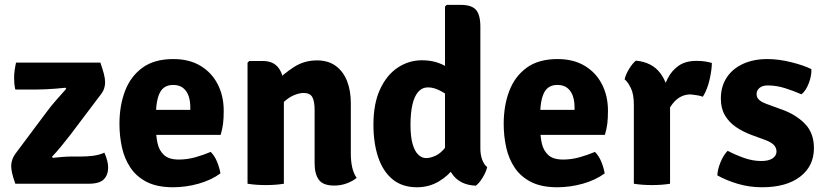

<svg xmlns="http://www.w3.org/2000/svg" viewBox="-20 -756 3393 790"><path d="M172 -295.5Q189.5 -319.5 212.5 -345.5Q235.5 -371.5 252.5 -390.5L249.5 -395Q231.5 -393 209.2 -391.2Q187 -389.5 164.8 -388.5Q142.5 -387.5 124 -387.5H43Q40.5 -398.5 39.2 -410.5Q38 -422.5 38 -433.5Q38 -450 40.2 -466.5Q42.5 -483 46 -498.5H393Q402.5 -471 407.5 -451.8Q412.5 -432.5 412.5 -416.5Q412.5 -406 409 -393.8Q405.5 -381.5 398 -371.5L270 -202Q253 -180 233 -155.5Q213 -131 194 -111L197 -106.5Q219 -109 239.2 -110.5Q259.5 -112 278 -112H314.5Q339 -112 364.2 -115.2Q389.5 -118.5 409.5 -128Q425 -93 425 -66.5Q425 -36.5 407.2 -18.2Q389.5 0 344 0H43Q33.5 -27 29.8 -43.8Q26 -60.5 26 -73.5Q26 -86 30.8 -99.8Q35.5 -113.5 47.5 -129Z M566.5 -201V-304H763V-315.5Q763 -340.5 756 -361Q749 -381.5 733.5 -394Q718 -406.5 692.5 -406.5Q654 -406.5 637.8 -374.8Q621.5 -343 621.5 -279V-234Q621.5 -198 628 -167.5Q634.5 -137 654.8 -118.2Q675 -99.5 716 -99.5Q750 -99.5 783.2 -108.8Q816.5 -118 847 -131Q863.5 -114.5 873.5 -89.5Q883.5 -64.5 887 -42.5Q849.5 -15 797.2 -0.2Q745 14.5 692 14.5Q627 14.5 584.2 -7.2Q541.5 -29 516.8 -66Q492 -103 481.8 -149.5Q471.5 -196 471.5 -246Q471.5 -321.5 494.5 -381.8Q517.5 -442 566.2 -477.5Q615 -513 693 -513Q759 -513 805.2 -485Q851.5 -457 876 -409Q900.5 -361 900.5 -300.5Q900.5 -268.5 897.8 -247Q895 -225.5 888 -201Z M1062 -505Q1105 -505 1126.5 -476Q1148 -447 1148 -397V0Q1115 5.5 1073.5 5.5Q1033 5.5 998.5 0V-498L1005.5 -505ZM1423.5 -122.5Q1423.5 -93.5 1429 -68.2Q1434.5 -43 1447.5 -24Q1431 -10.5 1406.8 -1.5Q1382.5 7.5 1354.5 7.5Q1309.5 7.5 1292 -16.2Q1274.5 -40 1274.5 -84.5V-303.5Q1274.5 -339.5 1265 -356.5Q1255.5 -373.5 1229 -373.5Q1212.5 -373.5 1190.8 -364.8Q1169 -356 1148.2 -336.8Q1127.5 -317.5 1112 -286V-417.5Q1147 -452.5 1189.2 -480Q1231.5 -507.5 1284.5 -507.5Q1330.5 -507.5 1361.5 -484.8Q1392.5 -462 1408 -422.5Q1423.5 -383 1423.5 -331.5Z M1956.5 -144Q1956.5 -119.5 1964 -99Q1971.5 -78.5 1984.5 -68.5Q1980 -48.5 1966.2 -25.8Q1952.5 -3 1938 8Q1874.5 5.5 1842.8 -37Q1811 -79.5 1811 -140V-729L1818 -736H1875.5Q1920 -736 1938.2 -715.8Q1956.5 -695.5 1956.5 -645.5ZM1516.5 -243Q1516.5 -329.5 1543.8 -388.5Q1571 -447.5 1616.5 -477.8Q1662 -508 1716 -508Q1767.5 -508 1807.5 -486.8Q1847.5 -465.5 1881 -444.5L1858 -338Q1829 -361.5 1798.2 -379Q1767.5 -396.5 1741.5 -396.5Q1717 -396.5 1700.8 -378Q1684.5 -359.5 1676.8 -325Q1669 -290.5 1669 -242.5Q1669 -194.5 1677.5 -164.2Q1686 -134 1700.8 -119.8Q1715.5 -105.5 1733.5 -105.5Q1750.5 -105.5 1772.5 -115.5Q1794.5 -125.5 1815.2 -153Q1836 -180.5 1849.5 -232.5L1882.5 -145.5Q1877.5 -106 1851.2 -69.2Q1825 -32.5 1784.8 -9Q1744.5 14.5 1695.5 14.5Q1635 14.5 1595.2 -18.2Q1555.5 -51 1536 -109.2Q1516.5 -167.5 1516.5 -243Z M2147.5 -201V-304H2344V-315.5Q2344 -340.5 2337 -361Q2330 -381.5 2314.5 -394Q2299 -406.5 2273.5 -406.5Q2235 -406.5 2218.8 -374.8Q2202.5 -343 2202.5 -279V-234Q2202.5 -198 2209 -167.5Q2215.5 -137 2235.8 -118.2Q2256 -99.5 2297 -99.5Q2331 -99.5 2364.2 -108.8Q2397.5 -118 2428 -131Q2444.5 -114.5 2454.5 -89.5Q2464.5 -64.5 2468 -42.5Q2430.5 -15 2378.2 -0.2Q2326 14.5 2273 14.5Q2208 14.5 2165.2 -7.2Q2122.5 -29 2097.8 -66Q2073 -103 2062.8 -149.5Q2052.5 -196 2052.5 -246Q2052.5 -321.5 2075.5 -381.8Q2098.5 -442 2147.2 -477.5Q2196 -513 2274 -513Q2340 -513 2386.2 -485Q2432.5 -457 2457 -409Q2481.5 -361 2481.5 -300.5Q2481.5 -268.5 2478.8 -247Q2476 -225.5 2469 -201Z M2909 -497Q2909 -470.5 2900 -429.8Q2891 -389 2872 -358Q2859.5 -362.5 2847.2 -364.2Q2835 -366 2822 -367.5Q2801 -367.5 2784.2 -359.5Q2767.5 -351.5 2754.2 -337Q2741 -322.5 2729.8 -301.8Q2718.5 -281 2708.5 -255.5L2691 -278Q2693.5 -318.5 2701.8 -358.8Q2710 -399 2726.8 -432.2Q2743.5 -465.5 2772.2 -485.5Q2801 -505.5 2845 -505.5Q2866.5 -505.5 2880.5 -503.2Q2894.5 -501 2909 -497ZM2550 -429.5Q2554.5 -449.5 2568.5 -472.5Q2582.5 -495.5 2596.5 -506.5Q2663 -500 2696.8 -455Q2730.5 -410 2737 -337V0Q2704 5.5 2662.5 5.5Q2622 5.5 2588 0V-325.5Q2588 -369.5 2575.2 -394.8Q2562.5 -420 2550 -429.5Z M2931.5 -34.5Q2932.5 -59 2944.8 -88.8Q2957 -118.5 2974 -135.5Q3006.5 -118.5 3042 -106Q3077.5 -93.5 3112.5 -93.5Q3143 -93.5 3159 -104.5Q3175 -115.5 3175 -132.5Q3175 -148 3163.8 -159.8Q3152.5 -171.5 3127.5 -180.5L3071.5 -201Q3036.5 -214 3008 -233.5Q2979.5 -253 2962.8 -281.5Q2946 -310 2946 -350Q2946 -400 2969.8 -436.5Q2993.5 -473 3036.8 -493Q3080 -513 3137.5 -513Q3183.5 -513 3235 -500.2Q3286.5 -487.5 3318.5 -471.5Q3320 -445.5 3307.8 -413.5Q3295.5 -381.5 3277.5 -368Q3247 -381.5 3210.8 -393Q3174.5 -404.5 3139 -404.5Q3117 -404.5 3105 -394.2Q3093 -384 3093 -369Q3093 -355 3103 -345.5Q3113 -336 3135 -328L3196.5 -305.5Q3253.5 -285.5 3291.2 -247.5Q3329 -209.5 3329 -146.5Q3329 -72.5 3272.2 -29Q3215.5 14.5 3115.5 14.5Q3062.5 14.5 3014.5 0Q2966.5 -14.5 2931.5 -34.5Z"/></svg>

Font: Signika Negative Light
Style: Bold
Weight: 700
Version: Version 2.001